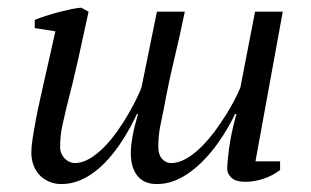

<svg xmlns="http://www.w3.org/2000/svg" viewBox="-20 -460 795 491"><path d="M314.5 -68.8Q314.5 -85.9 318.8 -110.6Q323.2 -135.3 333 -168.5H330.1Q322.8 -152.8 312.3 -133.3Q301.8 -113.8 288.3 -93.8Q274.9 -73.7 258.5 -54.9Q242.2 -36.1 223.1 -21.5Q204.1 -6.8 182.4 2Q160.6 10.7 136.2 10.7Q121.1 10.7 107.2 5.1Q93.3 -0.5 82.8 -10.7Q72.3 -21 66.2 -36.1Q60.1 -51.3 60.1 -70.3Q60.1 -83 63.2 -104.2Q66.4 -125.5 71.3 -151.6Q76.2 -177.7 82.8 -207.3Q89.4 -236.8 96.2 -267.1Q103 -297.4 109.6 -326.2Q116.2 -355 121.6 -379.9L68.8 -388.2V-409.2Q82.5 -414.6 98.4 -419.7Q114.3 -424.8 130.1 -429Q146 -433.1 160.9 -436.3Q175.8 -439.5 187.5 -440.4L206.5 -430.2Q192.9 -366.2 179.7 -307.4Q166.5 -248.5 149.9 -184.6Q144.5 -162.6 139.2 -137.9Q133.8 -113.3 133.8 -83.5Q133.8 -74.2 137.2 -66.9Q140.6 -59.6 146 -54.2Q151.4 -48.8 158 -45.9Q164.6 -43 170.9 -43Q189.9 -43 209 -54.2Q228 -65.4 245.8 -83.5Q263.7 -101.6 279.3 -123.5Q294.9 -145.5 307.4 -167Q319.8 -188.5 328.9 -207Q337.9 -225.6 341.8 -236.3L381.3 -430.2H452.6Q439.5 -366.2 425.3 -307.4Q411.1 -248.5 399.4 -184.6Q395.5 -164.1 390.1 -138.7Q384.8 -113.3 384.8 -83.5Q384.8 -64.9 394.3 -54Q403.8 -43 417.5 -43Q436.5 -43 456.1 -54.2Q475.6 -65.4 493.9 -83.5Q512.2 -101.6 528.6 -123.5Q544.9 -145.5 558.3 -167Q571.8 -188.5 581.1 -207Q590.3 -225.6 594.7 -236.3L632.3 -430.2H703.1L633.3 -47.4H696.3V-25.4Q679.2 -11.7 655.3 -3.4Q631.3 4.9 607.9 4.9Q582.5 4.9 571.8 -5.6Q561 -16.1 561 -27.8Q561 -43.5 565.7 -79.8Q570.3 -116.2 584.5 -168.5H581.1Q573.7 -152.8 562.5 -133.3Q551.3 -113.8 537.1 -93.8Q522.9 -73.7 505.4 -54.9Q487.8 -36.1 468.3 -21.5Q448.7 -6.8 426.8 2Q404.8 10.7 381.3 10.7Q348.1 10.7 331.3 -10.5Q314.5 -31.7 314.5 -68.8Z"/></svg>

Font: PT Astra Serif
Style: Italic
Weight: 400
Italic angle: -16°
Designer: A.Korolkova, I. Chaeva
Foundry: ParaType Ltd
Version: Version 1.001